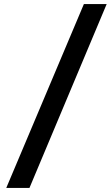

<svg xmlns="http://www.w3.org/2000/svg" viewBox="-20 -822 549 952"><path d="M11 110 396 -802H509L126 110Z"/></svg>

Font: Literata 7pt
Style: Bold Italic
Weight: 700
Italic angle: -2°
Designer: Latin by Veronika Burian and Jose Scaglione. Greek by Irene Vlachou. Cyrillic by Vera Evstafieva
Foundry: TypeTogether
Version: Version 3.002